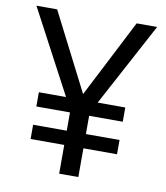

<svg xmlns="http://www.w3.org/2000/svg" viewBox="-81 -781 734 849"><g transform="rotate(10 286.0 -357.0)"><path d="M285 -365 464 -714H556L355 -339H479V-275H328V-193H479V-129H328V0H242V-129H91V-193H242V-275H91V-339H213L14 -714H107Z"/></g></svg>

Font: Noto Sans Tai Tham
Style: Regular
Weight: 400
Designer: Monotype Design Team 2013. Revised by David WIlliams 2020
Foundry: Monotype Imaging Inc.
Version: Version 2.002